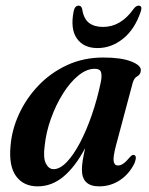

<svg xmlns="http://www.w3.org/2000/svg" viewBox="-20 -652 530 681"><path d="M391 -134.5Q380.5 -94 383.2 -79.5Q386 -65 398.5 -65Q407.5 -65 417.5 -71.8Q427.5 -78.5 442 -96Q449 -103.5 454 -102.5Q467.5 -101 457.5 -74Q439 -35.5 405.8 -13.2Q372.5 9 331.5 9Q270.5 9 270.5 -50.5Q270.5 -76.5 282 -126.5Q246.5 -60 205 -25.5Q163.5 9 113.5 9Q63.5 9 37 -27.2Q10.5 -63.5 17.5 -135.5Q22 -192 47.5 -247.5Q73 -303 116 -348.2Q159 -393.5 217.5 -420.8Q276 -448 346.5 -448Q410 -448 445.5 -434Q481 -420 479.5 -402Q478.5 -387.5 467 -381.5Q455.5 -375.5 450.5 -357.5ZM138.5 -135.5Q132.5 -92 142.8 -72Q153 -52 170 -52Q192.5 -52 216.8 -77.2Q241 -102.5 264 -146.2Q287 -190 306.2 -246Q325.5 -302 338 -363Q342 -384.5 338.2 -396.2Q334.5 -408 316 -408Q287 -408 257.5 -383.8Q228 -359.5 203 -319.5Q178 -279.5 160.8 -231.5Q143.5 -183.5 138.5 -135.5ZM345.5 -556.5Q408.5 -556.5 453.5 -620Q462.5 -632 471.5 -632Q486.5 -632 479 -610.5Q458 -548 416.5 -514.8Q375 -481.5 326 -481.5Q277 -481.5 253 -515Q229 -548.5 241 -611Q245 -632 259.5 -632Q268.5 -632 271.5 -620Q276.5 -586 295.2 -571.2Q314 -556.5 345.5 -556.5Z"/></svg>

Font: Fraunces 144pt S050 SemiBold
Style: Italic
Weight: 600
Italic angle: -16°
Version: Version 1.000; ttfautohint (v1.8.3)